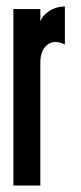

<svg xmlns="http://www.w3.org/2000/svg" viewBox="-20 -575 250 595"><path d="M21.5 0H105V-380Q105 -420 127 -436.5Q149 -453 181 -437V-555Q156 -555 134.8 -542.2Q113.5 -529.5 105 -509V-547H21.5Z"/></svg>

Font: League Gothic SemiCondensed
Style: Regular
Weight: 400
Width: 4
Designer: The League of Moveable Type
Version: Version 1.600; ttfautohint (v1.8.3)